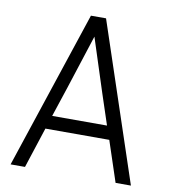

<svg xmlns="http://www.w3.org/2000/svg" viewBox="-78 -747 718 814"><g transform="rotate(10 281.0 -340.0)"><path d="M474 0 416 -175H141L84 0H22L248 -680H313L540 0ZM203 -363 160 -233H396L353 -363L278 -595Z"/></g></svg>

Font: Inria Sans Light
Style: Regular
Weight: 300
Designer: Black Foundry Team
Foundry: Black Foundry
Version: Version 1.2; ttfautohint (v1.8.3)